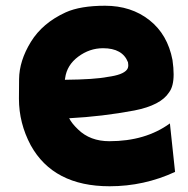

<svg xmlns="http://www.w3.org/2000/svg" viewBox="-20 -585 655 669"><path d="M221 -173Q230 -155 252 -134Q294 -93 361 -93Q487 -93 572 -155L590 14Q482 64 362 64Q166 64 87 -79Q46 -156 46 -241Q46 -245 46.5 -309Q47 -373 87.5 -439Q128 -505 209 -542Q260 -565 346 -565Q437 -565 500.5 -515Q564 -465 581 -376Q585 -348 585 -326Q585 -284 569 -263Q540 -218 448 -200Q336 -179 221 -173ZM426 -368Q407 -417 339 -417Q292 -417 252.5 -387.5Q213 -358 207 -313Q206 -309 206 -307Q310 -308 355 -317Q408 -324 422 -342Q427 -348 427 -358Q427 -363 426 -368Z"/></svg>

Font: KN Bobohei
Style: Bold
Weight: 700
Designer: Kingnam Type Foundry
Version: Version 1.710;March 18, 2023